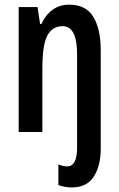

<svg xmlns="http://www.w3.org/2000/svg" viewBox="-20 -572 516 832"><path d="M291 240.2Q261.2 240.2 232.9 230V140.6Q253.9 148.9 271 148.9Q314 148.9 314 68.8V-337.4Q314 -458.5 251 -458.5Q207 -458.5 185.3 -418.5Q163.6 -378.4 163.6 -272.9V0H61V-541.5H142.6L153.8 -467.8H159.2Q176.8 -506.8 207.5 -529.3Q238.3 -551.8 280.3 -551.8Q352.1 -551.8 384.3 -499Q416.5 -446.3 416.5 -354.5V72.3Q416.5 146 386.5 193.1Q356.4 240.2 291 240.2Z"/></svg>

Font: Open Sans Condensed SemiBold
Style: Regular
Weight: 600
Width: 3
Designer: Monotype Design Team
Foundry: Monotype Imaging Inc.
Version: Version 3.000; ttfautohint (v1.8.4)